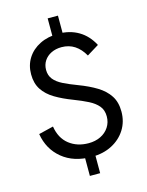

<svg xmlns="http://www.w3.org/2000/svg" viewBox="-134 -889 828 1083"><g transform="rotate(-15 280.0 -348.0)"><path d="M253 112V0H313V112ZM253 -697V-808H313V-697ZM292 11Q187 11 120 -44Q53 -99 38 -190L124 -211Q135 -141 181.5 -104.5Q228 -68 295 -68Q334 -68 365 -83Q396 -98 414 -125.5Q432 -153 432 -188Q432 -225 412 -249Q392 -273 356.5 -291Q321 -309 274 -327Q216 -349 172.5 -375Q129 -401 105 -437.5Q81 -474 81 -527Q81 -580 107 -621Q133 -662 180 -685.5Q227 -709 289 -709Q355 -709 406 -679Q457 -649 488 -590L418 -547Q395 -588 362 -609.5Q329 -631 286 -631Q252 -631 225.5 -618Q199 -605 184 -582Q169 -559 169 -529Q169 -497 187 -474.5Q205 -452 239 -435Q273 -418 321 -400Q382 -377 426 -350Q470 -323 494.5 -285.5Q519 -248 519 -193Q519 -134 490 -88Q461 -42 410 -15.5Q359 11 292 11Z"/></g></svg>

Font: Hanken Grotesk
Style: Regular
Weight: 400
Designer: Alfredo Marco Pradil
Foundry: Hanken Design Co.
Version: Version 3.013